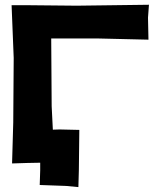

<svg xmlns="http://www.w3.org/2000/svg" viewBox="-20 -679 669 800"><path d="M228.5 -139.6 200.2 -138.7 195.3 -236.3 193.4 -518.6H392.6L598.6 -513.7L596.7 -605.5L600.6 -659.2L299.8 -655.3L106.4 -657.2H28.3L37.1 -437.5L35.2 -168.9L30.3 2L94.7 0L147.5 -1V31.2L145.5 91.8L254.9 95.7L306.6 100.6L308.6 29.3L310.5 -137.7Z"/></svg>

Font: MaokenAssortedSans-TC
Style: Regular
Weight: 500
Version: Version 0.83